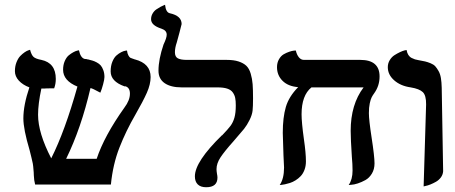

<svg xmlns="http://www.w3.org/2000/svg" viewBox="-20 -767 1891 798"><path d="M606 -446.8Q606 -416.5 590.3 -381.3Q574.7 -346.2 543 -291Q503.4 -222.7 476.3 -153.3Q449.2 -84 440.9 0H126Q123.5 -9.8 122.3 -18.3Q121.1 -26.9 120.6 -38.1Q120.1 -49.3 120.1 -50.8Q117.7 -82.5 116.2 -87.9Q114.7 -93.3 110.4 -113.3Q106 -133.3 103 -143.1Q77.1 -230 77.1 -274.9Q77.1 -330.1 102.1 -403.8Q74.7 -414.1 58.3 -431.9Q42 -449.7 42 -471.2Q42 -491.7 48.6 -508.3Q55.2 -524.9 64.2 -534.2Q73.2 -543.5 82.5 -549.8Q91.8 -556.2 98.6 -558.1L105 -560.1Q110.4 -539.1 119.1 -530.8Q127.9 -522.5 151.9 -518.1Q211.9 -505.4 211.9 -439Q211.9 -418 205.1 -399.9Q169.9 -399.9 161.1 -398.9H151.9Q138.2 -334.5 138.2 -290Q138.2 -214.4 192.9 -108.9Q250 -222.2 301.8 -407.2Q242.2 -431.6 242.2 -477.1Q242.2 -497.1 249 -512.9Q255.9 -528.8 265.6 -536.9Q275.4 -544.9 284.9 -550Q294.4 -555.2 301.3 -556.6L308.1 -558.1Q314.9 -526.4 332 -522Q340.3 -522 344.2 -520H346.2Q357.4 -517.1 364.5 -515.1Q371.6 -513.2 382.1 -507.6Q392.6 -502 398.7 -494.9Q404.8 -487.8 409.4 -475.3Q414.1 -462.9 414.1 -446.8Q414.1 -437 408.4 -416Q402.8 -395 397 -381.8Q363.3 -400.4 356 -400.9Q317.4 -234.4 254.9 -106.9H381.8Q413.1 -201.7 497.1 -319.8Q520 -350.1 520 -377.9Q520 -402.3 502 -408.2H497.1Q439.9 -428.7 439.9 -470.2Q439.9 -493.2 447 -510.5Q454.1 -527.8 463.9 -536.4Q473.6 -544.9 483.6 -550Q493.7 -555.2 501 -556.2L507.8 -557.1Q509.3 -544.4 513.7 -536.6Q518.1 -528.8 521.7 -526.9Q525.4 -524.9 532.2 -522.9Q533.2 -522.5 536.4 -521.5Q539.6 -520.5 540 -520H541Q606 -502.9 606 -446.8Z M707 -549.8Q707 -530.8 719.5 -524.4Q731.9 -518.1 755.9 -518.1H921.9Q951.7 -518.1 971.7 -511.5Q991.7 -504.9 1003.7 -493.7Q1015.6 -482.4 1022 -460.9Q1028.3 -439.5 1030 -417Q1031.7 -394.5 1031.7 -357.9Q1031.7 -324.7 1029.8 -307.1Q1027.8 -289.6 1017.3 -268.3Q1006.8 -247.1 994.4 -231.4Q981.9 -215.8 950.7 -180.2Q913.1 -138.2 896.5 -113Q879.9 -87.9 879.9 -64Q879.9 -56.6 881.8 -44.9Q883.8 -35.2 883.8 -28.8Q883.8 11.2 836.9 11.2Q814 11.2 802 -0.5Q790 -12.2 790 -34.2Q790 -95.2 902.8 -205.1V-204.1Q927.7 -230 938.2 -244.1Q948.7 -258.3 954.3 -277.8Q960 -297.4 960 -329.1Q960 -348.1 957.5 -360.1Q955.1 -372.1 947.5 -382.8Q939.9 -393.6 924.3 -398.7Q908.7 -403.8 883.8 -403.8H734.9Q689.9 -403.8 664.3 -421.4Q638.7 -439 638.7 -473.1Q638.7 -520 659.7 -582Q672.9 -609.4 672.9 -623Q672.9 -640.6 650.9 -647.9Q607.9 -661.6 607.9 -687Q607.9 -699.7 614 -710.4Q620.1 -721.2 629.6 -727.8Q639.2 -734.4 647.5 -738.8Q655.8 -743.2 663.1 -746.1Q665 -746.6 666 -747.1Q669.4 -715.3 686 -711.9Q734.9 -701.2 734.9 -667Q734.9 -665.5 725.8 -631.3Q716.8 -597.2 714.8 -590.8Q707 -568.4 707 -549.8Z M1513.2 -296.9Q1513.2 -268.6 1524.4 -195.8Q1536.6 -116.7 1536.6 -87.9Q1536.6 -63.5 1525.6 -45.4Q1514.6 -27.3 1498.8 -18.6Q1482.9 -9.8 1467 -4.6Q1451.2 0.5 1439.9 1L1429.2 2Q1445.3 -21 1445.3 -58.1Q1445.3 -84 1442.4 -115.2Q1437.5 -189.5 1437.5 -223.1Q1437.5 -333 1491.2 -403.8H1274.4Q1233.4 -370.6 1233.4 -292Q1233.4 -258.3 1243.2 -188Q1251.5 -131.3 1251.5 -96.2Q1251.5 -76.7 1245.4 -60.8Q1239.3 -44.9 1229.7 -34.9Q1220.2 -24.9 1208.5 -17.6Q1196.8 -10.3 1185.3 -6.6Q1173.8 -2.9 1164.3 -1Q1154.8 1 1148.9 1.5L1142.6 2Q1160.6 -24.4 1160.6 -70.8Q1160.6 -71.3 1158.2 -121.1Q1155.3 -207.5 1155.3 -214.8Q1155.3 -278.8 1168 -322.3Q1180.7 -365.7 1219.2 -404.8Q1177.2 -408.2 1154.3 -431.2Q1131.3 -454.1 1131.3 -487.8Q1131.3 -506.3 1139.4 -520.5Q1147.5 -534.7 1158.9 -541.3Q1170.4 -547.9 1181.9 -551.8Q1193.4 -555.7 1201.7 -556.6L1209.5 -557.1Q1213.4 -539.6 1222.2 -528.8Q1231 -518.1 1243.2 -518.1H1477.5Q1557.6 -518.1 1557.6 -449.2Q1557.6 -410.6 1535.6 -379.9Q1528.8 -370.6 1524.7 -362.5Q1520.5 -354.5 1516.8 -337.4Q1513.2 -320.3 1513.2 -296.9Z M1740.7 7.8 1751 -333Q1751.5 -370.6 1737.1 -384.3Q1722.7 -397.9 1687 -403.8Q1645 -409.7 1618.4 -433.1Q1591.8 -456.5 1591.8 -487.8Q1591.8 -503.9 1599.9 -517.1Q1607.9 -530.3 1619.4 -537.6Q1630.9 -544.9 1642.3 -550.3Q1653.8 -555.7 1661.6 -557.6L1669.9 -559.1Q1671.9 -546.9 1677.2 -538.6Q1682.6 -530.3 1690.9 -526.1Q1699.2 -522 1704.6 -520.3Q1710 -518.6 1718.8 -517.1Q1736.3 -514.2 1746.6 -511.7Q1756.8 -509.3 1769.5 -504.2Q1782.2 -499 1789.1 -491.5Q1795.9 -483.9 1802.7 -471.9Q1809.6 -460 1812.5 -442.6Q1815.4 -425.3 1815.9 -401.9L1821.8 -55.2Q1820.8 -41 1812.3 -29.5Q1803.7 -18.1 1792 -11.5Q1780.3 -4.9 1768.6 -0.2Q1756.8 4.4 1748.5 5.9Z"/></svg>

Font: Linear Smooth
Style: Bold
Weight: 700
Designer: Philipp H. Poll, Flanker
Foundry: Philipp H. Poll, reworked by Flanker
Version: Version 1.061 | FøM Fix